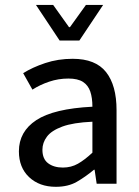

<svg xmlns="http://www.w3.org/2000/svg" viewBox="-20 -736 557 769"><path d="M203.6 12.2Q137.7 12.2 96.7 -26.4Q55.7 -64.9 55.7 -129.9Q55.7 -209 125.5 -254.9Q195.3 -300.8 350.1 -308.6Q350.1 -344.2 341.6 -369.4Q333 -394.5 312.3 -408Q291.5 -421.4 253.9 -421.4Q213.9 -421.4 177 -408.9Q140.1 -396.5 109.9 -377L72.8 -442.9Q109.9 -466.3 161.1 -483.4Q212.4 -500.5 271 -500.5Q362.8 -500.5 404.8 -447.3Q446.8 -394 446.8 -294.9V0H367.2L358.9 -56.2H356.4Q322.3 -27.8 287.6 -7.8Q252.9 12.2 203.6 12.2ZM231.9 -64.9Q265.1 -64.9 292.2 -80.3Q319.3 -95.7 350.1 -124.5V-248.5Q272.9 -245.1 229.5 -229Q186 -212.9 168 -188.7Q149.9 -164.6 149.9 -136.2Q149.9 -99.1 172.9 -82Q195.8 -64.9 231.9 -64.9ZM218.8 -573.7 124 -716.3H192.9L256.3 -627.4H260.3L324.2 -716.3H393.1L297.9 -573.7Z"/></svg>

Font: Varta Light SemiBold
Style: Regular
Weight: 600
Version: Version 1.004